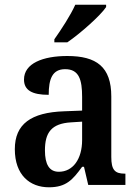

<svg xmlns="http://www.w3.org/2000/svg" viewBox="-20 -786 587 816"><path d="M211 -619V-606H266C322 -644 408 -721 431 -756V-766H300C280 -721 240 -660 211 -619ZM188 10C261 10 289 -22 329 -77H337L355 0H513V-48H510C468 -48 453 -64 453 -119V-376C453 -502 390 -548 266 -548C163 -548 82 -517 82 -448C82 -402 117 -383 187 -383C187 -450 202 -492 257 -492C316 -492 329 -447 329 -374V-316L252 -313C112 -308 43 -259 43 -152C43 -42 107 10 188 10ZM230 -56C189 -56 171 -88 171 -147C171 -222 198 -261 282 -266L329 -269V-191C329 -110 290 -56 230 -56Z"/></svg>

Font: Noto Serif Devanagari SemiCondensed SemiBold
Style: Regular
Weight: 600
Width: 4
Designer: Universal Thirst, Indian Type Foundry and the Monotype Design Team
Foundry: Monotype Imaging Inc.
Version: Version 2.004